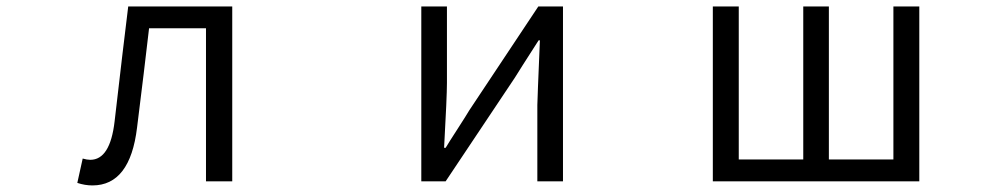

<svg xmlns="http://www.w3.org/2000/svg" viewBox="-20 -560 3040 593"><path d="M265.6 12.7Q242.2 12.7 218.8 4.9L235.4 -70.3Q249 -66.4 258.8 -66.4Q320.3 -66.4 334 -185.5Q361.3 -421.9 376 -540H697.3V0H616.2V-472.7H440.4Q425.8 -345.7 403.3 -166Q381.8 12.7 265.6 12.7Z M1281.2 0V-540H1360.4V-303.7Q1360.4 -261.7 1351.6 -103.5H1356.4Q1366.2 -120.1 1393.1 -161.6Q1419.9 -203.1 1429.7 -219.7L1642.6 -540H1718.8V0H1639.6V-235.4Q1639.6 -248 1647.5 -435.5H1643.6Q1584 -342.8 1570.3 -320.3L1356.4 0Z M2181.6 0V-540H2261.7V-67.4H2460.9V-540H2540V-67.4H2739.3V-540H2819.3V0Z"/></svg>

Font: Gen Shin Gothic Monospace Normal
Style: Regular
Weight: 350
Designer: [Source Han Sans]
Ryoko NISHIZUKA  (kana & ideographs); Paul D. Hunt (Latin, Greek & Cyrillic); Wenlong ZHANG  (bopomofo
Version: Version 1.002.20150607